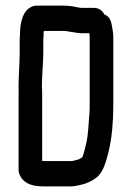

<svg xmlns="http://www.w3.org/2000/svg" viewBox="-20 -657 468 683"><path d="M232 -84H138C132 -84 130 -84 130 -85V-311C130 -326 130 -339 129 -350C129 -389 134 -432 134 -470V-504C134 -515 134 -523 135 -530V-542C136 -543 136 -545 136 -547H202C225 -547 248 -539 271 -539H298V-534C299 -532 299 -530 299 -527V-279C299 -270 299 -262 298 -254C295 -216 294 -176 286 -144C283 -133 278 -107 272 -97C267 -94 258 -88 252 -88C245 -86 239 -84 232 -84ZM46 -347C47 -336 46 -324 46 -311V-54C46 -40 52 -29 59 -20C78 1 103 6 138 6H232C244 6 255 3 265 1C286 -3 305 -12 320 -23C347 -41 357 -81 367 -120C378 -167 383 -224 383 -280V-527C383 -534 382 -541 381 -548C376 -577 375 -596 351 -606C343 -621 330 -629 314 -629H271C266 -629 262 -630 256 -631C238 -635 222 -637 202 -637H110C100 -637 90 -633 81 -626C59 -609 51 -571 51 -532C50 -525 50 -516 50 -506V-470C50 -432 46 -387 46 -347Z"/></svg>

Font: Electronic
Style: Circ
Weight: 900
Version: Version 1.011